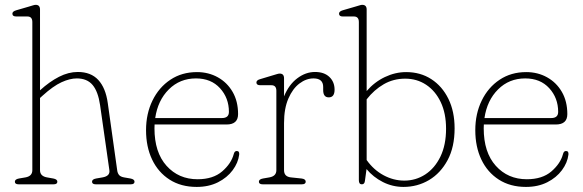

<svg xmlns="http://www.w3.org/2000/svg" viewBox="-20 -744 2352 775"><path d="M141.5 -705.5V-379.5Q180 -414.5 218.2 -434Q256.5 -453.5 294 -453.5Q347 -453.5 376.8 -421.2Q406.5 -389 415 -328L453 -57Q454.5 -45 460.5 -37.8Q466.5 -30.5 480.5 -28L506.5 -23.5Q523 -20.5 523 -10.5Q523 0 507.5 0H367Q351.5 0 351.5 -10.5Q351.5 -20.5 368 -23.5L394 -28Q425 -33.5 421.5 -57L384 -319.5Q376 -374.5 353.8 -401Q331.5 -427.5 290 -427.5Q262 -427.5 228.2 -412Q194.5 -396.5 152 -358L141.5 -348.5V-57Q141.5 -33 169.5 -28L195 -23.5Q211.5 -20.5 211.5 -10.5Q211.5 0 196 0H55.5Q40 0 40 -10.5Q40 -20.5 56.5 -23.5L83 -28Q110.5 -33 110.5 -57V-655Q110.5 -677.5 90.5 -677.5H45.5Q30 -677.5 30 -689Q30 -698 45.5 -702.5L97 -717.5Q105.5 -720 112.5 -722.2Q119.5 -724.5 124 -724.5Q141.5 -724.5 141.5 -705.5Z M941 -283.5Q941 -241.5 894.5 -241.5H604Q603.5 -234 603.5 -226Q603.5 -129 652.2 -74.8Q701 -20.5 777.5 -20.5Q840 -20.5 876.8 -52.2Q913.5 -84 923.5 -122Q926.5 -134.5 935.5 -134.5Q947 -134.5 945.5 -120Q941.5 -87 919.2 -57Q897 -27 859.8 -8.2Q822.5 10.5 774 10.5Q710.5 10.5 664.5 -19Q618.5 -48.5 594 -100Q569.5 -151.5 569.5 -218.5Q569.5 -285 595.5 -338.2Q621.5 -391.5 667.8 -422.2Q714 -453 775 -453Q821.5 -453 859.2 -432Q897 -411 919 -373Q941 -335 941 -283.5ZM771 -427.5Q706 -427.5 661.5 -383.2Q617 -339 606.5 -267.5H876Q904 -267.5 904 -292.5Q904 -348.5 868 -388Q832 -427.5 771 -427.5Z M1126.5 -428V-355Q1146 -402.5 1180 -428Q1214 -453.5 1251.5 -453.5Q1288.5 -453.5 1309.5 -433.5Q1330.5 -413.5 1330.5 -382Q1330.5 -351 1307 -351Q1284.5 -351 1284.5 -380.5V-393Q1284.5 -427.5 1245.5 -427.5Q1216 -427.5 1188.8 -407Q1161.5 -386.5 1144 -346.2Q1126.5 -306 1126.5 -247V-57Q1126.5 -31 1154 -28L1197 -23.5Q1214 -21.5 1214 -10.5Q1214 0 1198 0H1040.5Q1025 0 1025 -10.5Q1025 -20.5 1041.5 -23.5L1067.5 -28Q1095.5 -33 1095.5 -57V-377.5Q1095.5 -400 1075.5 -400H1030.5Q1015 -400 1015 -411Q1015 -420.5 1030 -424.5L1081.5 -440Q1090.5 -442.5 1097.5 -444.8Q1104.5 -447 1109 -447Q1126.5 -447 1126.5 -428Z M1460 -705.5V-376.5Q1491.5 -413 1533.5 -433Q1575.5 -453 1619.5 -453Q1677 -453 1721 -424.5Q1765 -396 1790 -345Q1815 -294 1815 -226Q1815 -150.5 1786.8 -97.8Q1758.5 -45 1711.8 -17.2Q1665 10.5 1608.5 10.5Q1564.5 10.5 1525.5 -9.2Q1486.5 -29 1459.5 -61.5L1453 -14Q1451.5 0 1440.5 0Q1428.5 0 1428.5 -16.5V-655Q1428.5 -677.5 1408.5 -677.5H1363.5Q1348.5 -677.5 1348.5 -689Q1348.5 -698 1363.5 -702.5L1415 -717.5Q1424 -720 1430.8 -722.2Q1437.5 -724.5 1442 -724.5Q1460 -724.5 1460 -705.5ZM1615.5 -426.5Q1568 -426.5 1529 -404Q1490 -381.5 1460 -343V-98Q1488.5 -58 1528.5 -36.5Q1568.5 -15 1612 -15Q1658.5 -15 1696.8 -40Q1735 -65 1757.8 -112Q1780.5 -159 1780.5 -224.5Q1780.5 -286.5 1759 -331.8Q1737.5 -377 1700.2 -401.8Q1663 -426.5 1615.5 -426.5Z M2270 -283.5Q2270 -241.5 2223.5 -241.5H1933Q1932.5 -234 1932.5 -226Q1932.5 -129 1981.2 -74.8Q2030 -20.5 2106.5 -20.5Q2169 -20.5 2205.8 -52.2Q2242.5 -84 2252.5 -122Q2255.5 -134.5 2264.5 -134.5Q2276 -134.5 2274.5 -120Q2270.5 -87 2248.2 -57Q2226 -27 2188.8 -8.2Q2151.5 10.5 2103 10.5Q2039.5 10.5 1993.5 -19Q1947.5 -48.5 1923 -100Q1898.5 -151.5 1898.5 -218.5Q1898.5 -285 1924.5 -338.2Q1950.5 -391.5 1996.8 -422.2Q2043 -453 2104 -453Q2150.5 -453 2188.2 -432Q2226 -411 2248 -373Q2270 -335 2270 -283.5ZM2100 -427.5Q2035 -427.5 1990.5 -383.2Q1946 -339 1935.5 -267.5H2205Q2233 -267.5 2233 -292.5Q2233 -348.5 2197 -388Q2161 -427.5 2100 -427.5Z"/></svg>

Font: Fraunces 72pt S100 Thin
Style: Regular
Weight: 100
Version: Version 1.000; ttfautohint (v1.8.3)